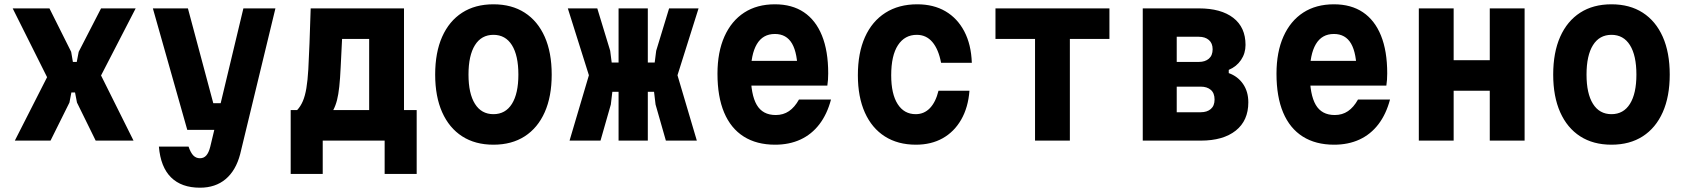

<svg xmlns="http://www.w3.org/2000/svg" viewBox="-20 -654 7840 893"><path d="M49 0 199 -295 39 -615H210L311 -413L319 -366H337L346 -413L450 -615H611L450 -303L601 0H425L338 -177L329 -224H312L303 -177L215 0Z M691 -615H854L972 -174H1052L1023 -50H851ZM1261 -615 1097 63Q1077 139 1029.5 179Q982 219 910 219Q824 219 775.5 171Q727 123 719 28H857Q867 57 879.5 69.5Q892 82 910 82Q928 82 939.5 69Q951 56 958 28L1112 -615Z M1332 155V-142H1362Q1378 -159 1388.5 -183.5Q1399 -208 1405 -244Q1411 -280 1414 -331.5Q1417 -383 1419.5 -452.5Q1422 -522 1425 -615H1859V-142H1918V155H1769V0H1481V155ZM1530 -142H1697V-473H1571Q1567 -396 1564.5 -342Q1562 -288 1558 -251Q1554 -214 1547.5 -188.5Q1541 -163 1530 -142Z M2275 19Q2190 19 2129.5 -20Q2069 -59 2036.5 -132Q2004 -205 2004 -307Q2004 -410 2036.5 -483Q2069 -556 2129.5 -595Q2190 -634 2275 -634Q2360 -634 2420.5 -595Q2481 -556 2513.5 -483Q2546 -410 2546 -307Q2546 -205 2513.5 -132Q2481 -59 2420.5 -20Q2360 19 2275 19ZM2275 -123Q2331 -123 2361 -171Q2391 -219 2391 -307Q2391 -396 2361 -444Q2331 -492 2275 -492Q2219 -492 2189 -444Q2159 -396 2159 -307Q2159 -219 2189 -171Q2219 -123 2275 -123Z M3077 0 3029 -168 3022 -227H2984V-363H3025L3032 -418L3092 -615H3229L3131 -304L3221 0ZM2629 0 2719 -304 2621 -615H2758L2818 -418L2825 -363H2866V-227H2828L2821 -168L2773 0ZM2857 0V-615H2993V0Z M3441 -371H3746L3690 -313Q3690 -406 3664 -451Q3638 -496 3584 -496Q3528 -496 3500 -448.5Q3472 -401 3472 -311Q3472 -214 3499.5 -166.5Q3527 -119 3588 -119Q3623 -119 3649.5 -137Q3676 -155 3696 -191H3845Q3827 -123 3791 -76Q3755 -29 3703 -5Q3651 19 3585 19Q3499 19 3439 -19Q3379 -57 3348 -130.5Q3317 -204 3317 -311Q3317 -412 3349.5 -484.5Q3382 -557 3441.5 -595.5Q3501 -634 3584 -634Q3664 -634 3719 -597Q3774 -560 3803 -488.5Q3832 -417 3832 -313Q3832 -296 3831 -283Q3830 -270 3828 -256H3441Z M4240 19Q4156 19 4095.5 -19.5Q4035 -58 4002.5 -130.5Q3970 -203 3970 -304Q3970 -408 4003 -481.5Q4036 -555 4098 -594.5Q4160 -634 4246 -634Q4322 -634 4377.5 -601.5Q4433 -569 4465 -508Q4497 -447 4500 -362H4357Q4345 -425 4316.5 -458.5Q4288 -492 4244 -492Q4188 -492 4156.5 -444Q4125 -396 4125 -304Q4125 -217 4155 -170Q4185 -123 4239 -123Q4278 -123 4305 -151Q4332 -179 4345 -232H4489Q4483 -154 4450.5 -97.5Q4418 -41 4364.5 -11Q4311 19 4240 19Z M4794 0V-473H4610V-615H5140V-473H4956V0Z M5295 0V-615H5556Q5659 -615 5716 -571Q5773 -527 5773 -445Q5773 -406 5752 -375Q5731 -344 5695 -329V-314Q5737 -299 5761.5 -263.5Q5786 -228 5786 -178Q5786 -93 5727.5 -46.5Q5669 0 5565 0ZM5453 -132H5565Q5594 -132 5611.5 -147Q5629 -162 5629 -191Q5629 -221 5611.5 -236Q5594 -251 5565 -251H5453ZM5453 -366H5556Q5585 -366 5602.5 -381Q5620 -396 5620 -425Q5620 -453 5602.5 -468Q5585 -483 5556 -483H5453Z M6041 -371H6346L6290 -313Q6290 -406 6264 -451Q6238 -496 6184 -496Q6128 -496 6100 -448.5Q6072 -401 6072 -311Q6072 -214 6099.5 -166.5Q6127 -119 6188 -119Q6223 -119 6249.5 -137Q6276 -155 6296 -191H6445Q6427 -123 6391 -76Q6355 -29 6303 -5Q6251 19 6185 19Q6099 19 6039 -19Q5979 -57 5948 -130.5Q5917 -204 5917 -311Q5917 -412 5949.5 -484.5Q5982 -557 6041.5 -595.5Q6101 -634 6184 -634Q6264 -634 6319 -597Q6374 -560 6403 -488.5Q6432 -417 6432 -313Q6432 -296 6431 -283Q6430 -270 6428 -256H6041Z M6579 0V-615H6741V-374H6909V-615H7071V0H6909V-232H6741V0Z M7475 19Q7390 19 7329.5 -20Q7269 -59 7236.5 -132Q7204 -205 7204 -307Q7204 -410 7236.5 -483Q7269 -556 7329.5 -595Q7390 -634 7475 -634Q7560 -634 7620.5 -595Q7681 -556 7713.5 -483Q7746 -410 7746 -307Q7746 -205 7713.5 -132Q7681 -59 7620.5 -20Q7560 19 7475 19ZM7475 -123Q7531 -123 7561 -171Q7591 -219 7591 -307Q7591 -396 7561 -444Q7531 -492 7475 -492Q7419 -492 7389 -444Q7359 -396 7359 -307Q7359 -219 7389 -171Q7419 -123 7475 -123Z"/></svg>

Font: Martian Mono SemiCondensed
Style: Bold
Weight: 700
Width: 4
Designer: Roman Shamin
Foundry: Evil Martians
Version: Version 1.000